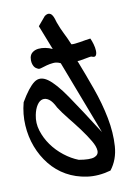

<svg xmlns="http://www.w3.org/2000/svg" viewBox="-80 -719 535 792"><g transform="rotate(-10 187.0 -323.5)"><path d="M76.2 -503.9Q79.1 -517.6 89.4 -524.9Q99.6 -532.2 113.3 -533.7Q127 -535.2 142.6 -532.2Q158.2 -529.3 171.9 -522.5L131.8 -625L163.1 -662.1Q173.8 -669.9 181.6 -668.5Q189.5 -667 194.3 -660.2Q199.2 -653.3 202.1 -644Q205.1 -634.8 207 -627.9Q216.8 -600.6 228 -578.6Q239.3 -556.6 251 -528.3Q255.9 -527.3 266.1 -528.3Q276.4 -529.3 288.1 -531.2L311.5 -535.2Q323.2 -537.1 332 -538.1Q336.9 -528.3 341.3 -513.2Q345.7 -498 346.2 -484.9Q346.7 -471.7 341.8 -464.8Q336.9 -458 324.2 -463.9Q322.3 -464.8 314 -463.4Q305.7 -461.9 295.4 -460Q285.2 -458 275.9 -456.5Q266.6 -455.1 263.7 -456.1Q287.1 -396.5 310.5 -331.1Q334 -265.6 346.2 -202.6Q358.4 -139.6 354.5 -83.5Q350.6 -27.3 319.3 12.7Q266.6 27.3 219.7 20.5Q172.9 13.7 134.8 -7.8Q96.7 -29.3 68.8 -64Q41 -98.6 24.9 -141.1Q8.8 -183.6 5.9 -231.4Q2.9 -279.3 15.6 -327.1Q48.8 -383.8 74.2 -402.3Q99.6 -420.9 130.4 -399.4Q161.1 -377.9 203.6 -315.9Q246.1 -253.9 312.5 -149.4L194.3 -459Q178.7 -466.8 163.6 -465.3Q148.4 -463.9 135.7 -460.4Q123 -457 112.8 -453.6Q102.5 -450.2 97.7 -453.1Q94.7 -454.1 89.8 -457.5Q85 -460.9 81.5 -466.8Q78.1 -472.7 76.2 -481.4Q74.2 -490.2 76.2 -503.9ZM147.5 -282.2Q134.8 -308.6 121.1 -318.4Q107.4 -328.1 94.2 -325.2Q81.1 -322.3 70.8 -306.6Q60.5 -291 55.7 -266.6Q48.8 -233.4 59.1 -200.7Q69.3 -168 89.8 -139.2Q110.4 -110.4 139.2 -87.9Q168 -65.4 198.2 -53.7Q244.1 -45.9 262.7 -52.7Q281.2 -59.6 280.8 -77.1Q280.3 -94.7 265.6 -119.6Q251 -144.5 230 -172.9Q209 -201.2 186 -229.5Q163.1 -257.8 147.5 -282.2Z"/></g></svg>

Font: Over the Rainbow
Style: Regular
Weight: 400
Designer: Kimberly Geswein
Foundry: Kimberly Geswein
Version: Version 1.002 2010